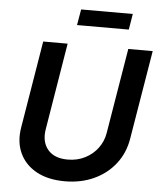

<svg xmlns="http://www.w3.org/2000/svg" viewBox="-61 -969 858 1032"><g transform="rotate(5 368.5 -453.0)"><path d="M327.1 10.7Q236.3 10.7 173.8 -23.7Q111.3 -58.1 83.5 -118.7Q55.7 -179.2 68.8 -257.3L146.5 -727.5H278.3L201.2 -259.3Q189.9 -190.9 224.9 -148.9Q259.8 -106.9 332.5 -106.9Q384.3 -106.9 426 -128.2Q467.8 -149.4 494.9 -186Q522 -222.7 529.3 -268.1L605.5 -727.5H737.3L657.7 -248.5Q645 -170.4 599.6 -112.1Q554.2 -53.7 484.1 -21.5Q414.1 10.7 327.1 10.7ZM613.3 -917 599.1 -831.5H319.8L334.5 -917Z"/></g></svg>

Font: Inter Semi Bold
Style: Italic
Weight: 600
Italic angle: -9.39999°
Designer: Rasmus Andersson
Foundry: rsms
Version: Version 4.000;git-3c8e0fc